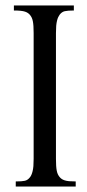

<svg xmlns="http://www.w3.org/2000/svg" viewBox="-20 -682 318 702"><path d="M103 -561Q103 -575.7 102.3 -586.2Q101.6 -596.7 100.1 -604.2Q98.6 -611.8 96.2 -616.9Q93.8 -622.1 90.3 -626.5Q86.9 -630.9 82.5 -634Q78.1 -637.2 71.5 -639.4Q64.9 -641.6 54.9 -642.6Q44.9 -643.6 30.8 -643.6V-662.1H250V-643.6Q227.5 -643.6 216.8 -641.1Q206.1 -638.7 198.2 -628.4Q195.3 -624.5 192.9 -619.4Q190.4 -614.3 188.5 -606.4Q186.5 -598.6 185.5 -587.6Q184.6 -576.7 184.6 -561V-101.1Q184.6 -86.4 185.3 -75.9Q186 -65.4 187.5 -57.9Q189 -50.3 191.4 -45.2Q193.8 -40 197.3 -35.6Q200.7 -31.2 205.1 -28.1Q209.5 -24.9 216.1 -22.7Q222.7 -20.5 232.7 -19.5Q242.7 -18.6 256.8 -18.6V0H37.6V-18.6Q60.1 -18.6 70.8 -21Q81.5 -23.4 89.4 -33.7Q92.3 -37.1 94.7 -42.5Q97.2 -47.9 99.1 -55.7Q101.1 -63.5 102.1 -74.5Q103 -85.4 103 -101.1Z"/></svg>

Font: Doulos SIL
Style: Regular
Weight: 400
Designer: Walt Agee, Victor Gaultney, Peter Martin, Debbi Hosken
Foundry: SIL International
Version: Version 4.110; 2011; Maintenance release